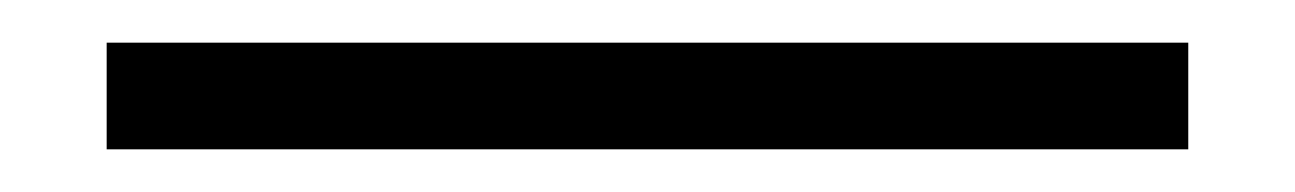

<svg xmlns="http://www.w3.org/2000/svg" viewBox="-20 86 607 90"><path d="M30 156V106H537V156Z"/></svg>

Font: IBM Plex Sans Devanagari Light
Style: Regular
Weight: 300
Designer: Mike Abbink, Paul van der Laan, Pieter van Rosmalen, Erin McLaughlin
Foundry: Bold Monday
Version: Version 1.1